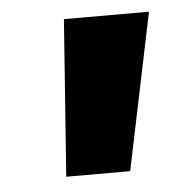

<svg xmlns="http://www.w3.org/2000/svg" viewBox="-34 -728 321 353"><g transform="rotate(-5 126.5 -551.5)"><path d="M75 -407 96 -696H253L193 -407Z"/></g></svg>

Font: Fira Sans Condensed Black
Style: Italic
Weight: 900
Width: 3
Italic angle: -8°
Designer: Carrois Corporate & Edenspiekermann AG
Foundry: Carrois Corporate GbR & Edenspiekermann AG
Version: Version 4.203